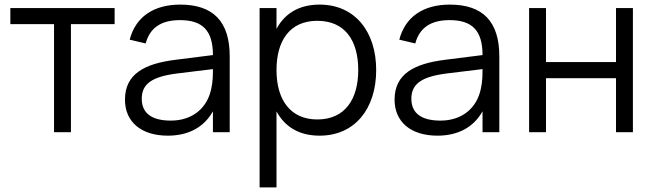

<svg xmlns="http://www.w3.org/2000/svg" viewBox="-20 -575 2842 835"><path d="M288.5 0V-470H478.5V-540H25V-470H215V0Z M764 -555C647.5 -555 569.5 -501 544 -402.5L613.5 -386C632 -454.5 681 -487.5 763 -487.5C861.5 -487.5 906 -441.5 906 -335.5L743.5 -315C611 -298.5 523.5 -255 523.5 -141.5C523.5 -44.5 594.5 15 710 15C800 15 867.5 -22 906 -91V0H979V-330.5C979 -480.5 908 -555 764 -555ZM906 -274.5C906 -250.5 905.5 -217.5 899 -190.5C882 -104.5 816.5 -50.5 723 -50.5C639.5 -50.5 596.5 -83 596.5 -145.5C596.5 -210 640.5 -241.5 750.5 -255.5Z M1182.5 240V-90.5C1218 -25 1279 15 1370 15C1522 15 1616 -100.5 1616 -270.5C1616 -437.5 1523.5 -555 1370 -555C1279.5 -555 1218 -515.5 1182.5 -449.5V-540H1109V240ZM1360 -55.5C1243 -55.5 1182.5 -140.5 1182.5 -270.5C1182.5 -396.5 1239 -484.5 1360 -484.5C1479 -484.5 1538 -400.5 1538 -270.5C1538 -143 1480 -55.5 1360 -55.5Z M1936.5 -555C1820 -555 1742 -501 1716.5 -402.5L1786 -386C1804.5 -454.5 1853.5 -487.5 1935.5 -487.5C2034 -487.5 2078.5 -441.5 2078.5 -335.5L1916 -315C1783.5 -298.5 1696 -255 1696 -141.5C1696 -44.5 1767 15 1882.5 15C1972.5 15 2040 -22 2078.5 -91V0H2151.5V-330.5C2151.5 -480.5 2080.5 -555 1936.5 -555ZM2078.5 -274.5C2078.5 -250.5 2078 -217.5 2071.5 -190.5C2054.5 -104.5 1989 -50.5 1895.5 -50.5C1812 -50.5 1769 -83 1769 -145.5C1769 -210 1813 -241.5 1923 -255.5Z M2354.5 0V-235H2659V0H2732.5V-540H2659V-305H2354.5V-540H2281V0Z"/></svg>

Font: Vela Sans
Style: Regular
Weight: 400
Designer: Principal design: Mikhail Sharanda - project Manrope.
Design modification: Ravid Balaliev
Foundry: Mikhail Sharanda
Version: Version 1.001